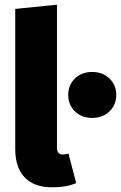

<svg xmlns="http://www.w3.org/2000/svg" viewBox="-20 -781 516 819"><path d="M202 18Q126 18 85.5 -24Q45 -66 45 -145V-743L223 -761V-151Q223 -122 248 -122Q260 -122 272 -126L305 0Q264 18 202 18ZM299.5 -446Q328 -474 373 -474Q418 -474 447 -446Q476 -418 476 -376Q476 -334 447 -306Q418 -278 373 -278Q328 -278 299.5 -306Q271 -334 271 -376Q271 -418 299.5 -446Z"/></svg>

Font: FiraGO ExtraBold
Style: Regular
Weight: 800
Designer: bBox Type
Foundry: bBox Type GmbH
Version: Version 1.001;PS 001.001;hotconv 1.0.88;makeotf.lib2.5.64775